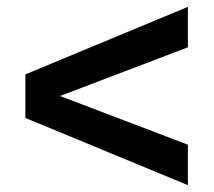

<svg xmlns="http://www.w3.org/2000/svg" viewBox="-20 -542 624 560"><path d="M528 -2 54 -198V-325L528 -522V-404L155 -262L528 -120Z"/></svg>

Font: Archivo VF Beta
Style: Regular
Weight: 400
Designer: Hector Gatti
Foundry: Omnibus-Type
Version: Version 1.002